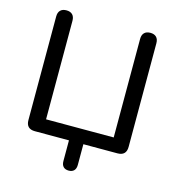

<svg xmlns="http://www.w3.org/2000/svg" viewBox="-125 -820 1010 1094"><g transform="rotate(15 379.5 -272.5)"><path d="M337 122V0H136Q84 0 84 -52V-663Q84 -687 96.5 -699.5Q109 -712 132 -712Q155 -712 167.5 -699.5Q180 -687 180 -663V-82H579V-663Q579 -687 591.5 -699.5Q604 -712 627 -712Q650 -712 662.5 -699.5Q675 -687 675 -663V-52Q675 0 623 0H422V122Q422 144 411 155.5Q400 167 380 167Q359 167 348 155.5Q337 144 337 122Z"/></g></svg>

Font: SN Pro
Style: Regular
Weight: 400
Designer: Tobias Whetton
Foundry: Supernotes
Version: Version 1.003